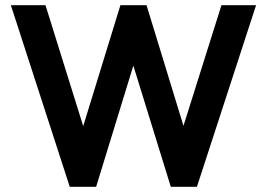

<svg xmlns="http://www.w3.org/2000/svg" viewBox="-20 -723 1032 743"><path d="M250 0H352L496 -469L641 0H742L971 -703H837L690 -236L547 -703H446L302 -235L156 -703H22Z"/></svg>

Font: MV Cash SemiBold
Style: Regular
Weight: 600
Designer: Rodrigo Fuenzalida
Foundry: fragTYPE
Version: Version 1.100;Glyphs 3.1.2 (3151)